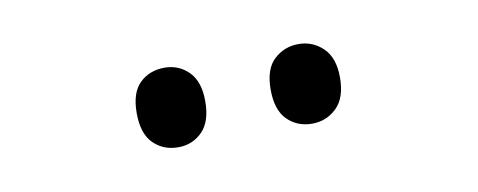

<svg xmlns="http://www.w3.org/2000/svg" viewBox="-28 -791 597 240"><g transform="rotate(-10 270.5 -671.5)"><path d="M141 -672Q141 -698 153.5 -710Q166 -722 185 -722Q203 -722 215.5 -709.5Q228 -697 228 -672Q228 -646 215.5 -633.5Q203 -621 185 -621Q166 -621 153.5 -633.5Q141 -646 141 -672ZM311 -672Q311 -698 324 -710Q337 -722 355 -722Q373 -722 386 -709.5Q399 -697 399 -672Q399 -646 386 -633.5Q373 -621 355 -621Q336 -621 323.5 -633.5Q311 -646 311 -672Z"/></g></svg>

Font: Noto Sans Myanmar Condensed
Style: Regular
Weight: 400
Width: 3
Designer: Monotype Design Team
Foundry: Monotype Imaging Inc.
Version: Version 2.107; ttfautohint (v1.8.4.7-5d5b)